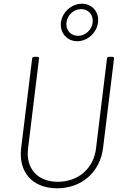

<svg xmlns="http://www.w3.org/2000/svg" viewBox="-20 -1006 679 1034"><path d="M396 -784C451 -784 501 -829 508 -885C515 -941 476 -986 421 -986C366 -986 315 -941 308 -885C302 -829 341 -784 396 -784ZM400 -813C361 -813 333 -844 338 -885C343 -926 378 -957 417 -957C456 -957 484 -926 479 -885C474 -843 438 -813 400 -813ZM287 8C420 8 519 -79 535 -209L594 -690C595 -696 591 -700 585 -700H567C561 -700 557 -696 556 -690L497 -206C484 -99 402 -27 291 -27C182 -27 118 -99 131 -206L190 -690C191 -696 188 -700 182 -700H164C158 -700 153 -696 153 -690L94 -209C78 -79 155 8 287 8Z"/></svg>

Font: Barlow ExtraLight
Style: Italic
Weight: 275
Italic angle: -7°
Designer: Jeremy Tribby
Foundry: Tribby Type
Version: Version 1.422;hotconv 1.0.109;makeotfexe 2.5.65596